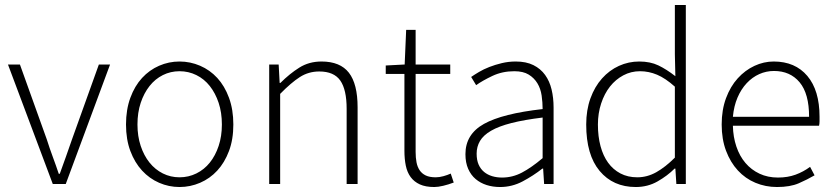

<svg xmlns="http://www.w3.org/2000/svg" viewBox="-20 -739 3349 771"><path d="M192 0 12 -480H60L168 -179Q179 -144 192 -109Q205 -74 216 -41H220Q232 -74 244.5 -109Q257 -144 269 -179L377 -480H422L244 0Z M701 12Q658 12 619 -5Q580 -22 550.5 -54Q521 -86 503.5 -132.5Q486 -179 486 -239Q486 -299 503.5 -346.5Q521 -394 550.5 -426Q580 -458 619 -475Q658 -492 701 -492Q744 -492 783.5 -475Q823 -458 852.5 -426Q882 -394 899.5 -346.5Q917 -299 917 -239Q917 -179 899.5 -132.5Q882 -86 852.5 -54Q823 -22 783.5 -5Q744 12 701 12ZM701 -27Q737 -27 768.5 -42.5Q800 -58 822.5 -86Q845 -114 858 -153Q871 -192 871 -239Q871 -287 858 -326Q845 -365 822.5 -393.5Q800 -422 768.5 -437.5Q737 -453 701 -453Q665 -453 634 -437.5Q603 -422 580.5 -393.5Q558 -365 545 -326Q532 -287 532 -239Q532 -192 545 -153Q558 -114 580.5 -86Q603 -58 634 -42.5Q665 -27 701 -27Z M1061 0V-480H1099L1103 -406H1106Q1143 -443 1182 -467.5Q1221 -492 1271 -492Q1346 -492 1381 -447Q1416 -402 1416 -308V0H1372V-302Q1372 -379 1346.5 -415.5Q1321 -452 1262 -452Q1219 -452 1184 -429.5Q1149 -407 1105 -362V0Z M1724 12Q1689 12 1666 1.5Q1643 -9 1629 -28Q1615 -47 1609.5 -74Q1604 -101 1604 -133V-442H1529V-476L1605 -480L1611 -619H1649V-480H1788V-442H1649V-129Q1649 -106 1652.5 -87.5Q1656 -69 1665 -55.5Q1674 -42 1689.5 -34.5Q1705 -27 1730 -27Q1744 -27 1760.5 -31.5Q1777 -36 1790 -42L1802 -6Q1781 2 1760 7Q1739 12 1724 12Z M1988 12Q1959 12 1934 4Q1909 -4 1890 -20Q1871 -36 1860 -61Q1849 -86 1849 -120Q1849 -200 1923.5 -241.5Q1998 -283 2159 -301Q2159 -328 2155 -355.5Q2151 -383 2138 -404.5Q2125 -426 2103 -439.5Q2081 -453 2045 -453Q1997 -453 1957 -434Q1917 -415 1892 -397L1872 -430Q1885 -439 1903.5 -450Q1922 -461 1945 -470Q1968 -479 1995 -485.5Q2022 -492 2051 -492Q2093 -492 2122 -477.5Q2151 -463 2169 -438Q2187 -413 2195 -379.5Q2203 -346 2203 -307V0H2165L2161 -62H2158Q2121 -33 2078.5 -10.5Q2036 12 1988 12ZM1996 -26Q2038 -26 2076 -46Q2114 -66 2159 -104V-267Q2085 -258 2034 -245Q1983 -232 1952 -214Q1921 -196 1907.5 -173Q1894 -150 1894 -122Q1894 -96 1902 -78Q1910 -60 1924 -48.5Q1938 -37 1956.5 -31.5Q1975 -26 1996 -26Z M2533 12Q2442 12 2388 -52.5Q2334 -117 2334 -239Q2334 -297 2351 -344Q2368 -391 2397.5 -424Q2427 -457 2465.5 -474.5Q2504 -492 2547 -492Q2591 -492 2623.5 -476.5Q2656 -461 2692 -433L2690 -521V-719H2734V0H2696L2692 -62H2689Q2660 -33 2620.5 -10.5Q2581 12 2533 12ZM2539 -27Q2579 -27 2615.5 -47.5Q2652 -68 2690 -106V-391Q2652 -425 2618.5 -439Q2585 -453 2550 -453Q2514 -453 2483 -436.5Q2452 -420 2429.5 -391.5Q2407 -363 2394 -323.5Q2381 -284 2381 -239Q2381 -191 2391.5 -152Q2402 -113 2422 -85.5Q2442 -58 2471.5 -42.5Q2501 -27 2539 -27Z M3100 12Q3054 12 3013.5 -5Q2973 -22 2943 -54.5Q2913 -87 2895.5 -133.5Q2878 -180 2878 -239Q2878 -298 2895.5 -345Q2913 -392 2942.5 -424.5Q2972 -457 3009.5 -474.5Q3047 -492 3087 -492Q3173 -492 3222 -434Q3271 -376 3271 -270Q3271 -261 3271 -252Q3271 -243 3269 -234H2923Q2924 -189 2937 -150.5Q2950 -112 2973.5 -84.5Q2997 -57 3030 -41.5Q3063 -26 3104 -26Q3143 -26 3174.5 -37.5Q3206 -49 3233 -69L3251 -35Q3222 -18 3187.5 -3Q3153 12 3100 12ZM2923 -270H3229Q3229 -363 3191 -408.5Q3153 -454 3088 -454Q3057 -454 3029 -441.5Q3001 -429 2978.5 -405Q2956 -381 2941.5 -347Q2927 -313 2923 -270Z"/></svg>

Font: TypoPRO Source Sans Pro
Style: Regular
Weight: 300
Designer: Paul D. Hunt
Foundry: Adobe Systems Incorporated
Version: Version 2.020;PS 2.000;hotconv 1.0.86;makeotf.lib2.5.63406